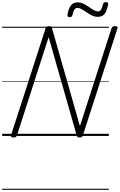

<svg xmlns="http://www.w3.org/2000/svg" viewBox="-20 -1252 1103 1768"><path d="M103 14Q75 14 81 -5L400 -992Q403 -1002 410 -1006.5Q417 -1011 431 -1011Q443 -1011 449.5 -1007.5Q456 -1004 458 -995L716 -91L1007 -992Q1011 -1002 1018.5 -1006.5Q1026 -1011 1040 -1011Q1068 -1011 1062 -992L743 -5Q740 5 733 9.5Q726 14 713 14Q701 14 695.5 10.5Q690 7 687 -2L428 -910L136 -5Q133 5 125.5 9.5Q118 14 103 14ZM620 -1094Q599 -1094 601 -1116Q611 -1173 632.5 -1201.5Q654 -1230 694 -1230Q723 -1230 748.5 -1217.5Q774 -1205 797.5 -1188.5Q821 -1172 842.5 -1159.5Q864 -1147 883 -1147Q900 -1147 910 -1162.5Q920 -1178 928 -1212Q932 -1232 956 -1232Q969 -1232 973.5 -1227Q978 -1222 975 -1211Q965 -1153 944 -1125Q923 -1097 880 -1097Q852 -1097 827 -1109.5Q802 -1122 778.5 -1138Q755 -1154 733.5 -1166.5Q712 -1179 693 -1179Q676 -1179 665.5 -1164Q655 -1149 647 -1114Q645 -1103 638.5 -1098.5Q632 -1094 620 -1094ZM0 486H982V496H0ZM0 -20H982V0H0ZM0 -505H982V-500H0ZM0 -1006H982V-996H0Z"/></svg>

Font: Playwrite CA Guides
Style: Regular
Weight: 400
Designer: Veronika Burian, José Scaglione
Foundry: TypeTogether
Version: Version 1.003